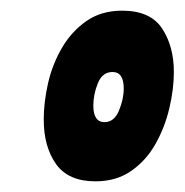

<svg xmlns="http://www.w3.org/2000/svg" viewBox="-20 -733 346 360"><path d="M159 -393Q108 -393 85 -425.5Q62 -458 62 -509Q62 -541 70 -576.5Q78 -612 96 -643Q114 -674 142 -693.5Q170 -713 209 -713Q262 -713 284 -679.5Q306 -646 306 -598Q306 -566 297.5 -530Q289 -494 271.5 -463Q254 -432 226 -412.5Q198 -393 159 -393ZM176 -504Q194 -504 203 -525.5Q212 -547 212 -567Q212 -598 191 -598Q172 -598 163.5 -577Q155 -556 155 -535Q155 -504 176 -504Z"/></svg>

Font: Georama ExtraCondensed ExtraBold
Style: Italic
Weight: 800
Width: 2
Italic angle: -9°
Designer: Jean-Baptiste Levee
Foundry: Production Type
Version: Version 1.000